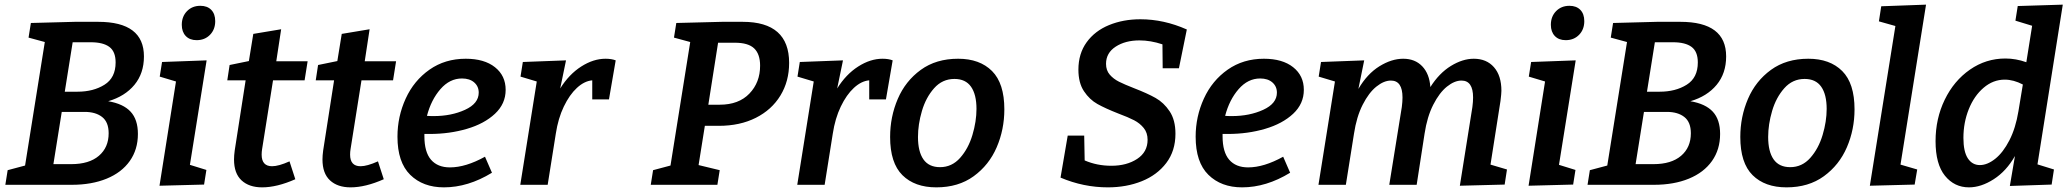

<svg xmlns="http://www.w3.org/2000/svg" viewBox="-20 -796 8916 827"><path d="M574 -219Q574 -152 539 -102.5Q504 -53 439.5 -26.5Q375 0 289 0H3L13 -63L88 -83L173 -615L103 -634L113 -697L302 -702H403Q600 -702 600 -553Q600 -480 559 -430.5Q518 -381 446 -360Q511 -349 542.5 -315Q574 -281 574 -219ZM293 -614 259 -401H314Q382 -401 430 -431Q478 -461 478 -527Q478 -574 451 -594Q424 -614 371 -614ZM287 -89Q364 -89 406 -125Q448 -161 448 -222Q448 -270 420 -292Q392 -314 345 -314H246L210 -89Z M678 -529 870 -536 798 -86 869 -64 859 -1 667 4 738 -445 668 -466ZM763 -689Q763 -725 785.5 -748Q808 -771 843 -771Q873 -771 890 -753.5Q907 -736 907 -705Q907 -669 884.5 -646Q862 -623 827 -623Q797 -623 780 -641Q763 -659 763 -689Z M1156 -450 1109 -154Q1107 -142 1107 -130Q1107 -80 1152 -80Q1180 -80 1227 -101L1252 -24Q1173 11 1109 11Q1053 11 1020.5 -19Q988 -49 988 -109Q988 -126 991 -148L1038 -450H959L969 -516L1052 -533L1071 -650L1191 -670L1170 -532H1305L1292 -450Z M1537 -450 1490 -154Q1488 -142 1488 -130Q1488 -80 1533 -80Q1561 -80 1608 -101L1633 -24Q1554 11 1490 11Q1434 11 1401.5 -19Q1369 -49 1369 -109Q1369 -126 1372 -148L1419 -450H1340L1350 -516L1433 -533L1452 -650L1572 -670L1551 -532H1686L1673 -450Z M1808 -219V-209Q1808 -141 1836.5 -108Q1865 -75 1918 -75Q1986 -75 2069 -121L2099 -52Q1996 11 1892 11Q1802 11 1747 -43Q1692 -97 1692 -207Q1692 -294 1727.5 -371.5Q1763 -449 1830 -496Q1897 -543 1986 -543Q2066 -543 2112 -506.5Q2158 -470 2158 -409Q2158 -349 2112 -306Q2066 -263 1991 -241Q1916 -219 1831 -219ZM1819 -297Q1829 -296 1848 -296Q1924 -296 1983 -323Q2042 -350 2042 -397Q2042 -424 2022.5 -441Q2003 -458 1970 -458Q1917 -458 1877 -412Q1837 -366 1819 -297Z M2632 -536 2603 -368H2531V-450Q2497 -447 2465 -417.5Q2433 -388 2408.5 -337Q2384 -286 2374 -220L2339 0H2221L2292 -445L2222 -466L2232 -529L2418 -536L2393 -415Q2431 -476 2483.5 -509.5Q2536 -543 2588 -543Q2614 -543 2632 -536Z M3016 -254 2989 -85 3080 -63 3070 0H2783L2793 -63L2868 -83L2953 -615L2883 -634L2893 -697L3090 -702H3179Q3379 -702 3379 -525Q3379 -446 3341.5 -384.5Q3304 -323 3235.5 -288.5Q3167 -254 3076 -254ZM3073 -612 3031 -345H3080Q3162 -345 3208 -393Q3254 -441 3254 -513Q3254 -563 3228.5 -587.5Q3203 -612 3145 -612Z M3825 -536 3796 -368H3724V-450Q3690 -447 3658 -417.5Q3626 -388 3601.5 -337Q3577 -286 3567 -220L3532 0H3414L3485 -445L3415 -466L3425 -529L3611 -536L3586 -415Q3624 -476 3676.5 -509.5Q3729 -543 3781 -543Q3807 -543 3825 -536Z M4306 -325Q4306 -238 4273 -161.5Q4240 -85 4174 -37Q4108 11 4013 11Q3920 11 3867 -41.5Q3814 -94 3814 -206Q3814 -293 3847 -370Q3880 -447 3946 -495Q4012 -543 4107 -543Q4200 -543 4253 -490Q4306 -437 4306 -325ZM3934 -206Q3934 -143 3957.5 -109.5Q3981 -76 4029 -76Q4080 -76 4115.5 -116Q4151 -156 4168.5 -214.5Q4186 -273 4186 -327Q4186 -389 4162.5 -422.5Q4139 -456 4091 -456Q4039 -456 4003.5 -416Q3968 -376 3951 -318Q3934 -260 3934 -206Z M4744 -521Q4744 -493 4760 -474.5Q4776 -456 4800 -444Q4824 -432 4865 -416Q4922 -394 4957.5 -374Q4993 -354 5018 -316.5Q5043 -279 5043 -220Q5043 -146 5003.5 -94Q4964 -42 4898 -15.5Q4832 11 4752 11Q4647 11 4548 -31L4579 -212H4650L4652 -105Q4705 -82 4767 -82Q4833 -82 4878 -111.5Q4923 -141 4923 -194Q4923 -224 4906.5 -244.5Q4890 -265 4865 -278Q4840 -291 4797 -307Q4741 -329 4707 -348Q4673 -367 4649 -403Q4625 -439 4625 -496Q4625 -565 4660.5 -614Q4696 -663 4757 -688Q4818 -713 4892 -713Q4993 -713 5092 -669L5058 -502H4988L4987 -605Q4936 -622 4888 -622Q4827 -622 4785.5 -595Q4744 -568 4744 -521Z M5246 -219V-209Q5246 -141 5274.5 -108Q5303 -75 5356 -75Q5424 -75 5507 -121L5537 -52Q5434 11 5330 11Q5240 11 5185 -43Q5130 -97 5130 -207Q5130 -294 5165.5 -371.5Q5201 -449 5268 -496Q5335 -543 5424 -543Q5504 -543 5550 -506.5Q5596 -470 5596 -409Q5596 -349 5550 -306Q5504 -263 5429 -241Q5354 -219 5269 -219ZM5257 -297Q5267 -296 5286 -296Q5362 -296 5421 -323Q5480 -350 5480 -397Q5480 -424 5460.5 -441Q5441 -458 5408 -458Q5355 -458 5315 -412Q5275 -366 5257 -297Z M6400 -87 6471 -66 6461 -1 6268 4 6322 -335Q6325 -358 6325 -376Q6325 -449 6275 -449Q6245 -449 6212.5 -423Q6180 -397 6153.5 -345Q6127 -293 6116 -220L6082 0H5964L6018 -335Q6021 -358 6021 -376Q6021 -449 5971 -449Q5941 -449 5908.5 -423Q5876 -397 5849.5 -345Q5823 -293 5812 -220L5777 0H5659L5730 -445L5660 -466L5670 -529L5856 -536L5831 -413Q5869 -478 5921.5 -510.5Q5974 -543 6024 -543Q6075 -543 6106 -510.5Q6137 -478 6141 -421Q6179 -481 6229.5 -512Q6280 -543 6328 -543Q6383 -543 6415 -506.5Q6447 -470 6447 -405Q6447 -393 6443 -361Z M6575 -529 6767 -536 6695 -86 6766 -64 6756 -1 6564 4 6635 -445 6565 -466ZM6660 -689Q6660 -725 6682.5 -748Q6705 -771 6740 -771Q6770 -771 6787 -753.5Q6804 -736 6804 -705Q6804 -669 6781.5 -646Q6759 -623 6724 -623Q6694 -623 6677 -641Q6660 -659 6660 -689Z M7389 -219Q7389 -152 7354 -102.5Q7319 -53 7254.5 -26.5Q7190 0 7104 0H6818L6828 -63L6903 -83L6988 -615L6918 -634L6928 -697L7117 -702H7218Q7415 -702 7415 -553Q7415 -480 7374 -430.5Q7333 -381 7261 -360Q7326 -349 7357.5 -315Q7389 -281 7389 -219ZM7108 -614 7074 -401H7129Q7197 -401 7245 -431Q7293 -461 7293 -527Q7293 -574 7266 -594Q7239 -614 7186 -614ZM7102 -89Q7179 -89 7221 -125Q7263 -161 7263 -222Q7263 -270 7235 -292Q7207 -314 7160 -314H7061L7025 -89Z M7968 -325Q7968 -238 7935 -161.5Q7902 -85 7836 -37Q7770 11 7675 11Q7582 11 7529 -41.5Q7476 -94 7476 -206Q7476 -293 7509 -370Q7542 -447 7608 -495Q7674 -543 7769 -543Q7862 -543 7915 -490Q7968 -437 7968 -325ZM7596 -206Q7596 -143 7619.5 -109.5Q7643 -76 7691 -76Q7742 -76 7777.5 -116Q7813 -156 7830.5 -214.5Q7848 -273 7848 -327Q7848 -389 7824.5 -422.5Q7801 -456 7753 -456Q7701 -456 7665.5 -416Q7630 -376 7613 -318Q7596 -260 7596 -206Z M8083 -769 8276 -776 8166 -87 8238 -66 8227 -1 8034 4 8144 -684 8073 -704Z M8865 -776 8756 -88 8827 -66 8817 -1 8637 5 8659 -124Q8622 -59 8567.5 -24Q8513 11 8461 11Q8398 11 8357.5 -39Q8317 -89 8317 -188Q8317 -285 8356.5 -366.5Q8396 -448 8465 -496Q8534 -544 8618 -544Q8663 -544 8708 -528L8733 -685L8661 -707L8671 -770ZM8674 -317 8693 -432Q8653 -453 8615 -453Q8565 -453 8524 -418Q8483 -383 8460 -325.5Q8437 -268 8437 -202Q8437 -143 8456 -114Q8475 -85 8508 -85Q8540 -85 8574 -112Q8608 -139 8635 -191.5Q8662 -244 8674 -317Z"/></svg>

Font: Bitter Pro SemiBold
Style: Italic
Weight: 600
Italic angle: -9°
Designer: Sol Matas, and Bitter project Authors
Foundry: Sol Matas
Version: Version 1.010